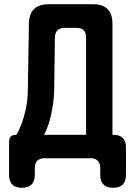

<svg xmlns="http://www.w3.org/2000/svg" viewBox="-20 -750 640 910"><path d="M84 140Q53 140 38 124.5Q23 109 23 79V-78Q23 -94 31 -102.5Q39 -111 56 -111H58Q69 -129 81.5 -161.5Q94 -194 103 -237Q112 -280 112 -327L117 -636Q118 -684 141 -707Q164 -730 212 -730H419Q467 -730 490 -707Q513 -684 513 -636V-111H517Q547 -111 562 -96Q577 -81 577 -51V79Q577 109 562 124.5Q547 140 516 140Q486 140 470.5 124.5Q455 109 455 79V47Q455 24 443.5 12Q432 0 408 0H192Q168 0 156.5 12Q145 24 145 47V79Q145 109 129.5 124.5Q114 140 84 140ZM388 -571Q388 -596 376.5 -607Q365 -618 341 -618H288Q264 -618 252.5 -606.5Q241 -595 240 -571L237 -328Q236 -281 228.5 -238Q221 -195 210 -162Q199 -129 189 -111H388Z"/></svg>

Font: Maple Mono NL
Style: Bold
Weight: 700
Monospace: yes
Designer: subframe7536
Version: Version 7.000